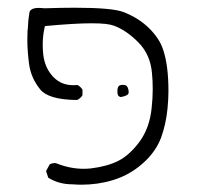

<svg xmlns="http://www.w3.org/2000/svg" viewBox="-20 -372 540 507"><path d="M319.8 -128.4Q319.8 -129.4 319.8 -130.4Q318.4 -143.1 312.5 -146.5Q309.6 -147.9 303.7 -147.9Q297.4 -147.9 293.9 -145Q290 -141.1 290 -131.3Q290 -121.6 293 -118.7Q294.9 -116.7 298.8 -115.7Q313 -118.2 317.9 -123Q319.8 -125 319.8 -128.4ZM197.8 -135.3Q192.9 -143.1 184.6 -147.5Q179.2 -147 173.8 -147Q142.6 -147 122.1 -167.5Q98.6 -190.9 94.2 -228Q92.8 -242.2 92.8 -252.9Q92.8 -275.4 96.7 -293.9L98.6 -303.2Q178.2 -310.5 221.2 -310.5Q245.1 -310.5 259.3 -308.8Q273.4 -307.1 282.2 -303.7Q315.9 -290.5 346.4 -259Q377 -227.5 381.3 -179.2Q383.3 -159.7 383.3 -136.2Q383.3 -112.8 380.4 -86.4Q375 -34.2 348.6 2Q322.3 37.6 292.5 52.7Q263.7 67.4 219.2 72.8Q210 73.7 200.2 73.7Q165 73.7 128.4 59.1Q127 58.6 125.5 58.6Q117.2 58.6 111.3 62L101.6 79.6L107.4 97.2Q135.3 114.7 170.9 114.7H171.4Q183.6 115.7 194.8 115.7Q238.3 115.7 276.9 104Q328.1 88.9 366.7 50.3Q393.1 23.9 405.3 -8.3Q418.5 -44.9 422.4 -85.9Q424.8 -110.4 424.8 -131.3Q424.8 -200.2 410.6 -241.2Q401.4 -270 373.8 -297.4Q346.2 -324.7 305.7 -340.3Q275.9 -351.6 177.2 -351.6Q142.1 -351.6 97.2 -350.1Q88.4 -351.1 82 -351.1Q66.9 -351.1 61 -345.2Q58.1 -342.8 57.6 -338.4Q57.1 -334 56.6 -330.8Q56.2 -327.6 55.7 -324.5Q55.2 -321.3 54.9 -317.9Q54.7 -314.5 54.4 -311Q54.2 -307.6 54 -304.2Q53.7 -300.8 53.5 -297.4Q53.2 -293.9 52.7 -290.5Q52.2 -276.9 52.2 -266.1Q52.2 -238.8 56.6 -204.1Q61.5 -166.5 85.9 -136.2Q96.2 -123 120.1 -115.7Q144 -108.4 183.6 -107.9Q192.9 -112.3 197.8 -120.6Z"/></svg>

Font: NaikaiFont
Style: ExtraLight
Weight: 200
Version: Version 1.89